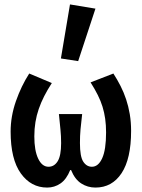

<svg xmlns="http://www.w3.org/2000/svg" viewBox="-20 -835 640 867"><path d="M193 12Q120 12 74 -52Q28 -116 28 -241Q28 -310 52 -378.5Q76 -447 112 -503L214 -460Q194 -429 179.5 -400.5Q165 -372 155 -343Q145 -314 140 -283.5Q135 -253 135 -219Q135 -155 152.5 -118.5Q170 -82 199 -82Q225 -82 240.5 -107Q256 -132 256 -189Q256 -221 253 -250Q250 -279 246 -320H351Q346 -279 343.5 -250Q341 -221 341 -189Q341 -128 356 -105Q371 -82 395 -82Q424 -82 441.5 -120.5Q459 -159 459 -237Q459 -270 455 -298.5Q451 -327 443 -353Q435 -379 421.5 -406Q408 -433 389 -463L492 -503Q510 -475 524.5 -446.5Q539 -418 549.5 -386.5Q560 -355 566 -319.5Q572 -284 572 -244Q572 -118 529 -53Q486 12 411 12Q376 12 347 -6.5Q318 -25 301 -67H297Q280 -25 253 -6.5Q226 12 193 12ZM333 -559 255 -571 296 -815 411 -796Z"/></svg>

Font: Source Code Pro Semibold
Style: Regular
Weight: 600
Monospace: yes
Designer: Paul D. Hunt, Teo Tuominen
Foundry: Adobe Systems Incorporated
Version: Version 2.030;PS 1.000;hotconv 16.6.51;makeotf.lib2.5.65220